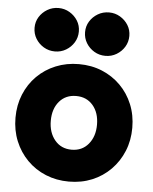

<svg xmlns="http://www.w3.org/2000/svg" viewBox="-55 -831 711 894"><g transform="rotate(5 300.0 -384.5)"><path d="M300 16Q300 16 300 16Q300 16 300 16Q242 16 192 -4.5Q142 -25 105 -62.5Q68 -100 47.5 -150Q27 -200 27 -259Q27 -318 47.5 -368Q68 -418 105 -455Q142 -492 192 -512.5Q242 -533 300 -533Q359 -533 408.5 -512.5Q458 -492 495 -455Q532 -418 552.5 -368Q573 -318 573 -259Q573 -200 552.5 -150Q532 -100 495 -62.5Q458 -25 408.5 -4.5Q359 16 300 16ZM300 -133Q300 -133 300 -133Q300 -133 300 -133Q349 -133 378.5 -168.5Q408 -204 408 -259Q408 -315 378.5 -349.5Q349 -384 300 -384Q251 -384 221.5 -349.5Q192 -315 192 -259Q192 -204 221.5 -168.5Q251 -133 300 -133ZM183 -582Q183 -582 183 -582Q183 -582 183 -582Q154 -582 130.5 -596Q107 -610 93 -633Q79 -656 79 -684Q79 -712 93 -734.5Q107 -757 130.5 -771Q154 -785 183 -785Q211 -785 234.5 -771Q258 -757 272 -734.5Q286 -712 286 -684Q286 -656 272 -633Q258 -610 234.5 -596Q211 -582 183 -582ZM419 -582Q419 -582 419 -582Q419 -582 419 -582Q390 -582 366.5 -596Q343 -610 329 -633Q315 -656 315 -684Q315 -712 329 -734.5Q343 -757 366.5 -771Q390 -785 419 -785Q447 -785 470.5 -771Q494 -757 508 -734.5Q522 -712 522 -684Q522 -656 508 -633Q494 -610 470.5 -596Q447 -582 419 -582Z"/></g></svg>

Font: Tilt Warp
Style: Regular
Weight: 400
Designer: Andy Clymer
Foundry: Andy Clymer
Version: Version 1.000